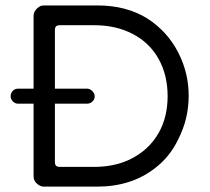

<svg xmlns="http://www.w3.org/2000/svg" viewBox="-20 -697 778 712"><path d="M640.6 -179.7Q679.7 -255.9 679.7 -341.8Q679.7 -427.7 640.1 -503.9Q600.6 -580.1 527.3 -627.9Q449.2 -676.8 341.8 -676.8H143.6Q132.8 -676.8 127 -672.9Q104.5 -659.2 104.5 -636.7V-368.2H46.9Q35.2 -368.2 27.3 -359.9Q19.5 -351.6 19.5 -340.3Q19.5 -329.1 27.8 -320.8Q36.1 -312.5 46.9 -312.5H104.5V-43.9Q104.5 -24.4 121.1 -12.7Q130.9 -4.9 143.6 -4.9H339.8Q467.8 -4.9 555.7 -74.2Q610.4 -116.2 640.6 -179.7ZM329.1 -78.1H201.2Q187.5 -78.1 184.6 -87.9Q183.6 -91.8 183.6 -95.7V-312.5H302.7Q315.4 -312.5 323.2 -321.3Q331.1 -328.1 331.1 -339.4Q331.1 -350.6 322.3 -359.4Q313.5 -368.2 302.7 -368.2H183.6V-585.9Q183.6 -599.6 193.4 -602.5Q197.3 -603.5 201.2 -603.5H329.1Q410.2 -603.5 471.7 -571.3Q534.2 -539.1 567.9 -479Q601.6 -418.9 601.6 -340.8Q601.6 -262.7 568.4 -204.1Q531.2 -138.7 459 -104.5Q401.4 -78.1 329.1 -78.1Z"/></svg>

Font: FakePearl
Style: Light
Weight: 350
Version: Version 1.2